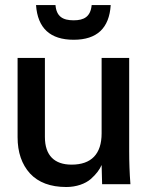

<svg xmlns="http://www.w3.org/2000/svg" viewBox="-20 -731 629 762"><path d="M243.2 11.2C282.7 11.2 318.4 -1.5 340.3 -20.5C362.3 -40 375.5 -58.1 383.3 -76.2L385.3 0H497.6C494.1 -45.4 492.7 -89.4 492.7 -130.9V-501H383.3V-201.7C383.3 -119.6 342.3 -77.6 264.2 -77.6C196.3 -77.6 158.2 -113.8 158.2 -187.5V-501H49.8V-186.5C49.8 -126.5 66.4 -78.6 99.1 -42.5C132.3 -6.8 180.2 11.2 243.2 11.2ZM272.5 -573.2C364.7 -573.2 413.6 -619.1 419.4 -710.9H343.8C339.4 -664.6 313.5 -650.4 272.5 -650.4C230 -650.4 204.1 -664.6 200.2 -710.9H123C129.4 -619.1 179.2 -573.2 272.5 -573.2Z"/></svg>

Font: Ride SemiBold
Style: Regular
Weight: 600
Version: Version 3.000